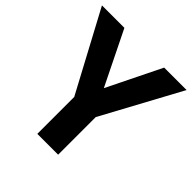

<svg xmlns="http://www.w3.org/2000/svg" viewBox="-189 -859 1004 1004"><g transform="rotate(45 313.0 -357.0)"><path d="M313 -415 460 -714H626L390 -278V0H236V-273L0 -714H166Z"/></g></svg>

Font: Noto Sans Cherokee
Style: Bold
Weight: 700
Designer: Monotype Design Team
Foundry: Monotype Imaging Inc.
Version: Version 2.001; ttfautohint (v1.8.4.7-5d5b)